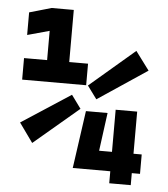

<svg xmlns="http://www.w3.org/2000/svg" viewBox="-51 -739 688 785"><g transform="rotate(5 293.0 -346.5)"><path d="M272 -49.3H426.3V0H514.6V-49.3H548.3V-128.9H514.6V-301.8H426.3V-128.9H373.5L394.5 -285.6H305.7L272.5 -50.8ZM34.7 -391.1H297.4V-479.5H220.2V-693.4H129.4L39.1 -667.5V-574.7L129.4 -599.6V-479.5H34.7ZM98.1 -136.7 282.7 -293 243.2 -347.2 41.5 -215.8ZM343.8 -337.4 546.4 -472.7 489.7 -548.8 304.7 -390.6Z"/></g></svg>

Font: Cascadia Code NF SemiBold
Style: Regular
Weight: 600
Monospace: yes
Designer: Aaron Bell
Foundry: Saja Typeworks
Version: Version 2404.023